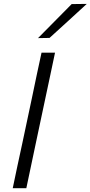

<svg xmlns="http://www.w3.org/2000/svg" viewBox="-20 -990 476 1010"><path d="M47 0Q59.5 -60 71.2 -115.2Q83 -170.5 97.5 -237L147.5 -472.5Q161.5 -540.5 173.5 -597Q185.5 -653.5 198.5 -713H269.5Q257 -653.5 245 -597Q233 -540.5 218.5 -472.5L168.5 -237Q154.5 -170.5 142.8 -115.2Q131 -60 118.5 0ZM180 -789.5Q225.5 -835.5 269 -879.5Q312.5 -923.5 357 -968.5L436.5 -969.5Q386.5 -923.5 338 -879.2Q289.5 -835 240.5 -790.5Z"/></svg>

Font: Commissioner Light
Style: Italic
Weight: 300
Italic angle: -12°
Designer: Kostas Bartsokas
Foundry: Kostas Bartsokas
Version: Version 1.000; ttfautohint (v1.8.3)